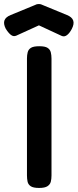

<svg xmlns="http://www.w3.org/2000/svg" viewBox="-66 -917 383 947"><path d="M127 10Q98 10 85.5 1.5Q73 -7 70 -21Q67 -35 67 -52V-629Q67 -645 70.5 -659Q74 -673 86.5 -681Q99 -689 128 -689Q156 -689 168.5 -681Q181 -673 184.5 -659Q188 -645 188 -628V-51Q188 -34 184.5 -20.5Q181 -7 168 1.5Q155 10 127 10ZM126 -897Q132 -897 136.5 -895.5Q141 -894 145 -892L264 -843Q289 -833 295 -816Q301 -799 288 -774Q277 -753 264 -743.5Q251 -734 238 -740L126 -792L14 -741Q0 -735 -13 -745.5Q-26 -756 -38 -776Q-50 -800 -44 -816.5Q-38 -833 -13 -843L106 -892Q109 -894 114 -895.5Q119 -897 126 -897Z"/></svg>

Font: Fredoka Expanded Medium
Style: Regular
Weight: 500
Width: 7
Designer: Ben Nathan
Foundry: Milena B. Brandão, Ben Nathan
Version: Version 2.001